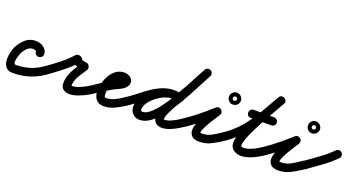

<svg xmlns="http://www.w3.org/2000/svg" viewBox="-62 -1108 3128 1683"><g transform="rotate(20 1502.0 -266.0)"><path d="M271 -207H270Q270 -191 259.5 -180Q249 -169 233 -169Q217 -169 206 -180Q195 -191 195 -207Q195 -209 185.5 -213.5Q176 -218 167 -219Q133 -219 110.5 -196.5Q88 -174 74 -145Q71 -140 65 -122.5Q59 -105 54.5 -84.5Q50 -64 52.5 -49.5Q55 -35 69 -35Q133 -35 193.5 -53Q254 -71 306 -108Q306 -108 306 -108Q306 -108 306 -108Q319 -117 334.5 -114Q350 -111 359 -99Q368 -86 365 -70.5Q362 -55 350 -46Q288 -3 216.5 19Q145 41 69 41Q24 41 3.5 17Q-17 -7 -20 -42.5Q-23 -78 -15 -115Q-7 -152 6 -179Q31 -227 71 -261Q111 -295 169 -293Q192 -293 215.5 -282.5Q239 -272 255 -252.5Q271 -233 271 -207Q271 -207 271 -207Q271 -207 271 -207Z M349 -46Q337 -37 321.5 -40Q306 -43 297 -56Q288 -68 291 -83.5Q294 -99 307 -108Q365 -148 425 -195Q485 -242 532 -295Q543 -307 565 -304Q586 -301 594 -287Q599 -275 615.5 -270.5Q632 -266 643 -265Q652 -265 660 -259Q668 -253 672 -244Q677 -235 677 -225Q677 -215 672 -207Q654 -180 635 -151.5Q616 -123 603 -92Q590 -61 590 -27Q590 -23 589 -25.5Q588 -28 586 -30Q584 -32 589 -31Q594 -30 596 -30Q623 -30 656.5 -43Q690 -56 721.5 -74Q753 -92 774 -107Q774 -107 774 -107Q774 -107 774 -107Q787 -117 802 -114Q817 -111 826 -99Q836 -86 833 -71Q830 -56 818 -47Q790 -26 751.5 -5Q713 16 672.5 30.5Q632 45 596 45Q562 45 538.5 27.5Q515 10 515 -27Q515 -70 529 -107.5Q543 -145 565 -180Q587 -215 610 -249Q615 -257 623.5 -248.5Q632 -240 639 -227Q646 -214 647 -202Q648 -190 639 -191Q606 -192 574 -207Q542 -222 526 -253Q523 -261 534 -263Q545 -265 559 -263Q573 -261 583 -256Q593 -251 588 -245Q538 -189 474.5 -139Q411 -89 349 -46Q349 -46 349 -46Q349 -46 349 -46Z M817 -46Q805 -37 789.5 -40Q774 -43 765 -56Q756 -68 759 -83.5Q762 -99 775 -108Q824 -142 875.5 -170Q927 -198 979 -226Q987 -231 992 -234Q995 -236 995 -236Q994 -234 994 -232Q994 -239 994.5 -232Q995 -225 995 -224Q997 -220 995.5 -221.5Q994 -223 989 -223Q965 -223 947 -206Q929 -189 917 -163.5Q905 -138 899 -111.5Q893 -85 893 -66Q893 -53 896 -43Q899 -33 914 -33Q943 -33 973.5 -45Q1004 -57 1032.5 -74.5Q1061 -92 1083 -108Q1096 -117 1111.5 -114Q1127 -111 1136 -99Q1145 -86 1142 -70.5Q1139 -55 1127 -46Q1082 -15 1026.5 13.5Q971 42 914 42Q866 42 842 10.5Q818 -21 818 -66Q818 -102 829 -142.5Q840 -183 861.5 -218.5Q883 -254 915 -276Q947 -298 989 -298Q1017 -298 1043 -280.5Q1069 -263 1069 -232Q1069 -204 1048 -184Q1028 -163 997 -149.5Q966 -136 941 -122Q909 -105 878 -86Q847 -67 817 -46Q817 -46 817 -46Q817 -46 817 -46Z M1074 -56Q1065 -69 1068 -84Q1071 -99 1084 -108Q1127 -138 1169 -171.5Q1211 -205 1255 -234.5Q1299 -264 1348 -283Q1397 -302 1454 -302Q1473 -302 1492 -298.5Q1511 -295 1529 -289Q1529 -289 1529 -289Q1529 -289 1529 -289Q1544 -284 1551 -270Q1558 -256 1554 -242Q1549 -227 1535 -220Q1521 -213 1507 -217Q1494 -221 1480.5 -224Q1467 -227 1454 -227Q1405 -227 1362 -208.5Q1319 -190 1279 -162Q1239 -134 1201.5 -103Q1164 -72 1126 -46Q1113 -37 1098 -40Q1083 -43 1074 -56ZM1531 -288Q1545 -283 1552 -269Q1559 -255 1553 -240Q1548 -226 1534 -219Q1520 -212 1505 -218Q1492 -223 1480 -225Q1468 -227 1454 -227Q1425 -227 1387.5 -211Q1350 -195 1315.5 -168Q1281 -141 1258.5 -109Q1236 -77 1236 -45Q1236 -35 1242 -30Q1246 -28 1251 -28Q1283 -28 1319.5 -58Q1356 -88 1393.5 -137.5Q1431 -187 1467 -246.5Q1503 -306 1535.5 -366.5Q1568 -427 1594.5 -478Q1621 -529 1639 -561Q1647 -575 1662 -579Q1677 -583 1690 -576Q1704 -568 1708 -553Q1712 -538 1705 -525Q1683 -485 1653.5 -428Q1624 -371 1589 -306.5Q1554 -242 1514.5 -179.5Q1475 -117 1431.5 -65.5Q1388 -14 1342.5 16.5Q1297 47 1251 47Q1221 47 1198 30Q1161 3 1161 -45Q1161 -93 1189 -139Q1217 -185 1262 -222Q1307 -259 1358 -280.5Q1409 -302 1454 -302Q1492 -302 1531 -288Q1531 -288 1531 -288Q1531 -288 1531 -288ZM1690 -576Q1703 -569 1707.5 -554Q1712 -539 1705 -525Q1679 -475 1652 -425Q1625 -375 1598 -324Q1598 -324 1598 -324Q1597 -323 1597 -323Q1587 -304 1569 -274.5Q1551 -245 1530.5 -210Q1510 -175 1492 -141Q1474 -107 1462.5 -79Q1451 -51 1451 -35Q1451 -29 1451 -29Q1451 -29 1457 -29Q1483 -29 1514.5 -42.5Q1546 -56 1575.5 -74.5Q1605 -93 1625 -108Q1638 -117 1653.5 -114Q1669 -111 1678 -99Q1687 -86 1684 -70.5Q1681 -55 1669 -46Q1640 -27 1604.5 -5.5Q1569 16 1530.5 31Q1492 46 1457 46Q1420 46 1398 23.5Q1376 1 1376 -35Q1376 -66 1393.5 -109Q1411 -152 1437 -198.5Q1463 -245 1489 -287.5Q1515 -330 1532 -361Q1532 -361 1532 -360Q1532 -360 1532 -360Q1559 -410 1585.5 -460Q1612 -510 1639 -561Q1646 -574 1661 -578.5Q1676 -583 1690 -576Z M1668 -46Q1656 -37 1640.5 -40Q1625 -43 1616 -56Q1607 -68 1610 -83.5Q1613 -99 1626 -108Q1683 -147 1738 -192Q1793 -237 1844 -283Q1856 -294 1869.5 -293Q1883 -292 1893 -284Q1903 -275 1906 -262Q1909 -249 1901 -235Q1881 -203 1860.5 -171.5Q1840 -140 1822 -107Q1814 -92 1806.5 -76.5Q1799 -61 1794 -44Q1793 -40 1791.5 -33.5Q1790 -27 1790 -29Q1792 -32 1797 -29.5Q1802 -27 1806 -27Q1857 -27 1902.5 -53.5Q1948 -80 1988 -108Q1988 -108 1988 -108Q1988 -108 1988 -108Q2001 -117 2016.5 -114Q2032 -111 2041 -99Q2050 -86 2047 -70.5Q2044 -55 2032 -46Q1981 -11 1925.5 18.5Q1870 48 1806 48Q1786 48 1767 42.5Q1748 37 1734 21Q1716 -1 1717 -31Q1718 -61 1731.5 -94.5Q1745 -128 1764.5 -161.5Q1784 -195 1804 -224.5Q1824 -254 1837 -275Q1845 -288 1859.5 -286.5Q1874 -285 1886 -275Q1898 -266 1902 -252Q1906 -238 1894 -227Q1841 -179 1784 -133Q1727 -87 1668 -46Q1668 -46 1668 -46Q1668 -46 1668 -46ZM1973 -433Q1963 -433 1958 -423Q1956 -420 1956 -417Q1956 -416 1956 -414Q1956 -414 1956 -412Q1956 -402 1966 -397Q1969 -395 1972 -395Q1973 -395 1975 -395Q1977 -395 1978 -395Q1981 -395 1984 -397Q1994 -402 1994 -412Q1994 -413 1995 -414Q1995 -416 1994 -417Q1994 -420 1992 -423Q1987 -433 1977 -433Q1976 -433 1975 -434Q1975 -433 1973 -433ZM1920 -414Q1920 -437 1936 -453.5Q1952 -470 1975 -470Q1998 -470 2014.5 -453.5Q2031 -437 2031 -414Q2031 -391 2014.5 -375Q1998 -359 1975 -359Q1952 -359 1936 -375Q1920 -391 1920 -414Z M2031 -46Q2019 -37 2003.5 -40Q1988 -43 1979 -56Q1970 -68 1973 -83.5Q1976 -99 1989 -108Q2070 -165 2128.5 -236.5Q2187 -308 2234.5 -389Q2282 -470 2329 -554Q2339 -571 2353.5 -573.5Q2368 -576 2380 -569Q2393 -562 2398.5 -548Q2404 -534 2395 -518Q2383 -498 2362.5 -462Q2342 -426 2316 -380.5Q2290 -335 2264 -286Q2238 -237 2216 -191Q2194 -145 2181 -107.5Q2168 -70 2168 -48Q2168 -39 2176.5 -37Q2185 -35 2192 -35Q2221 -35 2251.5 -46.5Q2282 -58 2311 -75Q2340 -92 2362 -108Q2362 -108 2362 -108Q2362 -108 2362 -108Q2375 -117 2390.5 -114Q2406 -111 2415 -99Q2424 -86 2421 -70.5Q2418 -55 2406 -46Q2376 -26 2340.5 -6Q2305 14 2267 27Q2229 40 2192 40Q2153 40 2123 17Q2093 -6 2093 -48Q2093 -82 2111.5 -134Q2130 -186 2159.5 -246.5Q2189 -307 2222 -366.5Q2255 -426 2284 -475.5Q2313 -525 2329 -554Q2339 -571 2353.5 -573.5Q2368 -576 2380 -569Q2393 -562 2398.5 -548Q2404 -534 2395 -518Q2344 -428 2293.5 -342.5Q2243 -257 2180.5 -182Q2118 -107 2031 -46Q2031 -46 2031 -46Q2031 -46 2031 -46ZM2163 -303Q2147 -303 2136.5 -313.5Q2126 -324 2126 -340Q2126 -356 2136.5 -367Q2147 -378 2163 -378Q2211 -378 2258.5 -378Q2306 -378 2354 -378Q2354 -378 2354 -378Q2354 -378 2354 -378Q2370 -378 2381 -367Q2392 -356 2392 -340Q2392 -324 2381 -313.5Q2370 -303 2354 -303Q2306 -303 2258.5 -303Q2211 -303 2163 -303Q2163 -303 2163 -303Q2163 -303 2163 -303Z M2405 -46Q2393 -37 2377.5 -40Q2362 -43 2353 -56Q2344 -68 2347 -83.5Q2350 -99 2363 -108Q2420 -147 2475 -192Q2530 -237 2581 -283Q2593 -294 2606.5 -293Q2620 -292 2630 -284Q2640 -275 2643 -262Q2646 -249 2638 -235Q2618 -203 2597.5 -171.5Q2577 -140 2559 -107Q2551 -92 2543.5 -76.5Q2536 -61 2531 -44Q2530 -40 2528.5 -33.5Q2527 -27 2527 -29Q2529 -32 2534 -29.5Q2539 -27 2543 -27Q2594 -27 2639.5 -53.5Q2685 -80 2725 -108Q2725 -108 2725 -108Q2725 -108 2725 -108Q2738 -117 2753.5 -114Q2769 -111 2778 -99Q2787 -86 2784 -70.5Q2781 -55 2769 -46Q2718 -11 2662.5 18.5Q2607 48 2543 48Q2523 48 2504 42.5Q2485 37 2471 21Q2453 -1 2454 -31Q2455 -61 2468.5 -94.5Q2482 -128 2501.5 -161.5Q2521 -195 2541 -224.5Q2561 -254 2574 -275Q2582 -288 2596.5 -286.5Q2611 -285 2623 -275Q2635 -266 2639 -252Q2643 -238 2631 -227Q2578 -179 2521 -133Q2464 -87 2405 -46Q2405 -46 2405 -46Q2405 -46 2405 -46ZM2710 -433Q2700 -433 2695 -423Q2693 -420 2693 -417Q2693 -416 2693 -414Q2693 -414 2693 -412Q2693 -402 2703 -397Q2706 -395 2709 -395Q2710 -395 2712 -395Q2714 -395 2715 -395Q2718 -395 2721 -397Q2731 -402 2731 -412Q2731 -413 2732 -414Q2732 -416 2731 -417Q2731 -420 2729 -423Q2724 -433 2714 -433Q2713 -433 2712 -434Q2712 -433 2710 -433ZM2657 -414Q2657 -437 2673 -453.5Q2689 -470 2712 -470Q2735 -470 2751.5 -453.5Q2768 -437 2768 -414Q2768 -391 2751.5 -375Q2735 -359 2712 -359Q2689 -359 2673 -375Q2657 -391 2657 -414Z M2716 -54Q2707 -67 2710 -82Q2713 -97 2725 -106Q2786 -149 2847.5 -193.5Q2909 -238 2961 -290Q2961 -290 2961 -290Q2961 -290 2961 -290Q2972 -301 2987.5 -301.5Q3003 -302 3014 -291Q3025 -280 3025.5 -264.5Q3026 -249 3015 -238Q2960 -182 2896 -136Q2832 -90 2769 -45Q2756 -36 2740.5 -38.5Q2725 -41 2716 -54Z"/></g></svg>

Font: FRB American Cursive Guidelines Extrabold
Style: Bold Italic
Weight: 800
Italic angle: -25°
Version: Version 2.0;Modular Font Editor K font №1